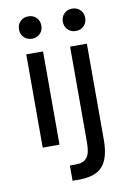

<svg xmlns="http://www.w3.org/2000/svg" viewBox="-97 -755 686 1014"><g transform="rotate(-10 246.0 -248.0)"><path d="M83 -500H173V0H83ZM128 -576Q102 -576 85 -593Q68 -610 68 -636Q68 -662 85 -679Q102 -696 128 -696Q154 -696 171 -679Q188 -662 188 -636Q188 -610 171 -593Q154 -576 128 -576ZM208 118H241Q281 118 299.5 95Q318 72 318 15V-500H408V15Q408 65 398 100.5Q388 136 368 158Q348 180 316 190Q284 200 241 200H208ZM363 -576Q337 -576 320 -593Q303 -610 303 -636Q303 -662 320 -679Q337 -696 363 -696Q389 -696 406 -679Q423 -662 423 -636Q423 -610 406 -593Q389 -576 363 -576Z"/></g></svg>

Font: Retni Sans Medium
Style: Regular
Weight: 500
Designer: Vitaly Kuzmin
Foundry: ParaType Ltd.
Version: Version 1.00;March 2, 2019;FontCreator 11.5.0.2425 64-bit; t